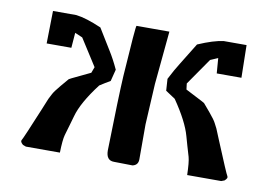

<svg xmlns="http://www.w3.org/2000/svg" viewBox="-56 -534 885 621"><g transform="rotate(10 386.5 -223.5)"><path d="M541 -272Q541.5 -271.5 572.8 -255.6Q604 -239.7 604.5 -238.8Q607.9 -234.9 626.5 -212.9Q645 -190.9 649.9 -180.7L658.2 -164.6L672.9 -128.9Q715.8 -24.9 720 -19Q724.1 -13.2 713.4 -3.9L703.1 0H591.3Q590.3 -42 585.7 -58.6Q581.1 -75.2 575.4 -93.5Q569.8 -111.8 566.9 -123.5Q554.2 -169.9 508.8 -235.8Q493.2 -246.1 477.1 -256.8L474.6 -295.4Q490.7 -327.1 506.6 -352.1Q522.5 -377 549.3 -421.4Q600.1 -443.4 632.8 -447.3H707.5L709.5 -340.3H628.4Q626.5 -360.4 624.5 -390.1L599.6 -379.4L538.6 -291.5ZM235.8 -291.5 179.7 -379.4 154.8 -390.1Q152.8 -360.4 150.9 -340.3H69.8L71.8 -447.3H148.4Q181.2 -443.4 231.9 -421.4Q258.8 -377 273.9 -353Q289.1 -329.1 304.7 -295.4L294.9 -256.8Q276.4 -246.1 260.7 -235.8Q210.4 -169.9 197.8 -123.5Q194.8 -111.8 189.2 -93.5Q183.6 -75.2 179 -58.6Q174.3 -42 173.3 0H61.5L51.3 -3.9Q40.5 -13.2 44.7 -19Q48.8 -24.9 91.8 -128.9L106.4 -164.6L114.7 -180.7Q119.6 -190.9 138.2 -212.9Q156.7 -234.9 160.2 -238.8Q160.6 -239.7 194.3 -255.6Q228 -271.5 228.5 -272ZM430.2 -138.2V-23.4Q430.2 -3.9 411.6 0L350.6 -1Q324.7 -1 324.7 -34.2Q328.6 -212.4 332.5 -279.8Q343.3 -446.8 346.2 -446.8H454.1L437.5 -272Z"/></g></svg>

Font: Panteley
Style: Regular
Weight: 500
Designer: Kalashnikov Yuriy
Foundry: Øêîëà ïàâà èìåíè ñâÿòîãî àâíîàïîñòîëüíîãî Âëàäèìèà
Version: Version 1.80 April 12, 2018